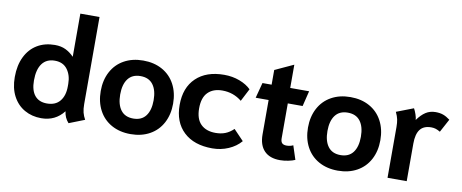

<svg xmlns="http://www.w3.org/2000/svg" viewBox="-65 -1012 3130 1301"><g transform="rotate(10 1500.0 -361.5)"><path d="M414 -65Q356 10 259 10Q195 10 144 -19Q93 -48 64 -103Q35 -158 35 -234Q35 -315 64 -374Q93 -433 145 -464Q197 -495 266 -495Q309 -495 340.5 -479.5Q372 -464 398 -437V-734H530V-136Q530 -101 536 -77.5Q542 -54 555 -31L448 11Q419 -21 414 -65ZM400 -233V-251Q400 -310 370.5 -350Q341 -390 284 -390Q227 -390 197 -350Q167 -310 167 -234Q167 -166 196 -130.5Q225 -95 280 -95Q339 -95 369.5 -132.5Q400 -170 400 -233Z M625 -242Q625 -317 655.5 -374.5Q686 -432 742.5 -463.5Q799 -495 874 -495Q949 -495 1005.5 -463.5Q1062 -432 1092.5 -374.5Q1123 -317 1123 -242Q1123 -167 1092.5 -109.5Q1062 -52 1005.5 -20.5Q949 11 874 11Q799 11 742.5 -20.5Q686 -52 655.5 -109.5Q625 -167 625 -242ZM989 -242Q989 -311 960 -349.5Q931 -388 874 -388Q817 -388 788 -349.5Q759 -311 759 -242Q759 -173 788 -134.5Q817 -96 874 -96Q931 -96 960 -134.5Q989 -173 989 -242Z M1168 -242Q1168 -361 1238 -428Q1308 -495 1431 -495Q1488 -495 1537 -476.5Q1586 -458 1616 -428L1571 -341Q1513 -388 1437 -388Q1374 -388 1338 -352Q1302 -316 1302 -242Q1302 -169 1338.5 -133Q1375 -97 1440 -97Q1477 -97 1506.5 -108.5Q1536 -120 1563 -146L1632 -74Q1599 -35 1547 -12.5Q1495 10 1436 10Q1310 10 1239 -57Q1168 -124 1168 -242Z M1756 -142V-379H1667L1695 -485H1758V-586L1886 -645V-485H2016L1990 -379H1888V-139Q1888 -116 1898 -106Q1908 -96 1929 -96Q1954 -96 1974 -106L2005 -11Q1988 -3 1958.5 3Q1929 9 1902 9Q1831 9 1793.5 -30Q1756 -69 1756 -142Z M2051 -242Q2051 -317 2081.5 -374.5Q2112 -432 2168.5 -463.5Q2225 -495 2300 -495Q2375 -495 2431.5 -463.5Q2488 -432 2518.5 -374.5Q2549 -317 2549 -242Q2549 -167 2518.5 -109.5Q2488 -52 2431.5 -20.5Q2375 11 2300 11Q2225 11 2168.5 -20.5Q2112 -52 2081.5 -109.5Q2051 -167 2051 -242ZM2415 -242Q2415 -311 2386 -349.5Q2357 -388 2300 -388Q2243 -388 2214 -349.5Q2185 -311 2185 -242Q2185 -173 2214 -134.5Q2243 -96 2300 -96Q2357 -96 2386 -134.5Q2415 -173 2415 -242Z M2641 -349Q2641 -379 2636.5 -401Q2632 -423 2619 -450L2736 -495Q2745 -479 2752.5 -457Q2760 -435 2761 -419Q2788 -457 2817.5 -476Q2847 -495 2885 -495Q2915 -495 2937.5 -487Q2960 -479 2985 -460L2936 -369Q2919 -379 2905 -383.5Q2891 -388 2874 -388Q2822 -388 2797.5 -356Q2773 -324 2773 -259V0H2641Z"/></g></svg>

Font: Niramit
Style: Bold
Weight: 700
Designer: Katatrad Aksorn Co.,Ltd.
Foundry: Cadson Demak Co.,Ltd.
Version: Version 1.001; ttfautohint (v1.6)